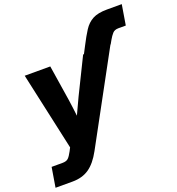

<svg xmlns="http://www.w3.org/2000/svg" viewBox="-176 -858 1100 1193"><g transform="rotate(-20 374.5 -262.0)"><path d="M436 -515.6 460.4 -562.5Q487.8 -616.2 511.5 -653.1Q535.2 -689.9 570.1 -708.7Q605 -727.5 665.5 -727.5H763.2L741.2 -593.8H692.4Q666.5 -593.8 653.1 -578.4Q639.6 -563 627.4 -541.5L612.8 -515.6H611.3L291.5 72.8Q253.9 142.1 208.7 173.1Q163.6 204.1 99.1 204.1H-13.7L7.8 73.7H79.1Q105.5 73.7 117.9 62Q130.4 50.3 145 22.5L157.2 -1L44.4 -515.6H213.4L250.5 -278.3Q254.4 -251.5 257.8 -224.9Q261.2 -198.2 264.2 -171.4Q289.1 -226.6 314 -278.3L430.7 -515.6Z"/></g></svg>

Font: Inter Display ExtraBold
Style: Italic
Weight: 800
Italic angle: -9.39999°
Designer: Rasmus Andersson
Foundry: rsms
Version: Version 4.000;git-a52131595